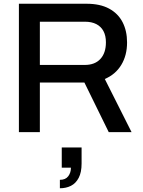

<svg xmlns="http://www.w3.org/2000/svg" viewBox="-20 -706 762 1026"><path d="M81 0V-686H442Q515 -686 563 -660Q611 -634 635 -587.5Q659 -541 659 -479Q659 -410 628 -359Q597 -308 540 -284L683 0H561L431 -265H193V0ZM193 -359H433Q487 -359 516.5 -391Q546 -423 546 -480Q546 -515 533 -539.5Q520 -564 495 -577Q470 -590 433 -590H193ZM300 300V255Q330 255 344.5 236Q359 217 359 190H310V82H416V168Q416 215 400.5 244.5Q385 274 359 287Q333 300 300 300Z"/></svg>

Font: Archivo SemiBold Medium
Style: Regular
Weight: 500
Version: Version 2.001